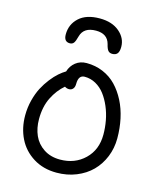

<svg xmlns="http://www.w3.org/2000/svg" viewBox="-144 -1106 1007 1217"><g transform="rotate(15 360.0 -498.0)"><path d="M357.9 -1005.9Q439 -1005.9 487.1 -964.8Q535.2 -923.8 535.2 -866.2Q535.2 -835.9 524.2 -822.5Q513.2 -809.1 491.2 -809.1Q473.6 -809.1 463.9 -820.1Q454.1 -831.1 446.8 -861.8Q430.2 -924.8 355 -924.8Q273.9 -924.8 256.8 -860.8Q248.5 -828.1 239.5 -816.2Q230.5 -804.2 213.9 -804.2Q174.8 -804.2 174.8 -852.1Q174.8 -918.5 222.4 -962.2Q270 -1005.9 357.9 -1005.9ZM344.2 9.8Q256.8 9.8 191.2 -31.2Q125.5 -72.3 92.3 -139.6Q59.1 -207 59.1 -290Q59.1 -341.3 71.5 -389.9Q84 -438.5 103 -474.9Q122.1 -511.2 146.7 -542.7Q171.4 -574.2 194.1 -594Q216.8 -613.8 237.8 -626Q249 -663.6 278.8 -687.3Q308.6 -710.9 351.1 -710.9Q408.7 -710.9 458.7 -689.7Q508.8 -668.5 545.4 -630.4Q582 -592.3 608.4 -540.8Q634.8 -489.3 647.9 -428Q661.1 -366.7 661.1 -299.8Q661.1 -235.4 637.9 -178.2Q614.7 -121.1 573.5 -79.6Q532.2 -38.1 472.9 -14.2Q413.6 9.8 344.2 9.8ZM149.9 -290Q149.9 -231 170.9 -183.3Q191.9 -135.7 236.8 -106Q281.7 -76.2 344.2 -76.2Q441.4 -76.2 505.6 -138.2Q569.8 -200.2 569.8 -299.8Q569.8 -345.7 561.3 -391.8Q552.7 -438 534.9 -479.7Q517.1 -521.5 492.7 -553.7Q468.3 -585.9 434.1 -605Q399.9 -624 360.8 -624Q319.8 -624 319.8 -565.9Q319.8 -544.9 309.8 -533.4Q299.8 -522 284.2 -522Q269 -522 255.9 -530.8Q210 -492.2 179.9 -431.9Q149.9 -371.6 149.9 -290Z"/></g></svg>

Font: Shantell Sans Normal
Style: Regular
Weight: 400
Designer: Stephen Nixon, Anya Danilova, Shantell Martin
Foundry: Arrow Type
Version: Version 1.006;[559af2be0]